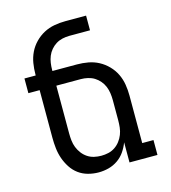

<svg xmlns="http://www.w3.org/2000/svg" viewBox="-110 -824 821 922"><g transform="rotate(-15 300.0 -363.5)"><path d="M267 8Q241 8 215 1Q189 -6 168 -21.5Q147 -37 132.5 -59.5Q118 -82 109.5 -106.5Q101 -131 98 -157.5Q95 -184 95 -210V-447H39V-520H95V-525Q95 -553 99.5 -580.5Q104 -608 116 -633Q128 -658 148 -678.5Q168 -699 192.5 -712Q217 -725 244.5 -730Q272 -735 300 -735H403V-662H300Q283 -662 265.5 -658Q248 -654 233.5 -645Q219 -636 207.5 -622.5Q196 -609 189.5 -593Q183 -577 180.5 -559.5Q178 -542 178 -525V-520H300Q328 -520 355.5 -515Q383 -510 407.5 -497Q432 -484 452 -463.5Q472 -443 484 -418Q496 -393 500.5 -365.5Q505 -338 505 -310V-74H561V0H422V-100Q413 -76 398.5 -55Q384 -34 363 -19.5Q342 -5 317.5 1.5Q293 8 267 8ZM300 -66Q318 -66 335.5 -70Q353 -74 368 -84Q383 -94 394 -108.5Q405 -123 411.5 -139.5Q418 -156 420 -174Q422 -192 422 -210V-310Q422 -327 419.5 -344.5Q417 -362 410.5 -378Q404 -394 392.5 -407.5Q381 -421 366.5 -430Q352 -439 334.5 -443Q317 -447 300 -447H178V-210Q178 -192 180 -174Q182 -156 188.5 -139.5Q195 -123 206 -108.5Q217 -94 232 -84Q247 -74 264.5 -70Q282 -66 300 -66Z"/></g></svg>

Font: Iosevka HT Extended
Style: Regular
Weight: 400
Width: 7
Monospace: yes
Designer: Belleve Invis
Foundry: Belleve Invis
Version: Version 32.3.0; ttfautohint (v1.8.4)